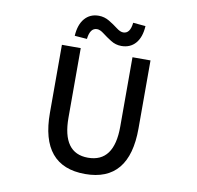

<svg xmlns="http://www.w3.org/2000/svg" viewBox="-99 -1052 1198 1167"><g transform="rotate(10 500.0 -468.0)"><path d="M501 12.7Q226.6 12.7 226.6 -316.4V-736.3H342.8V-307.6Q342.8 -87.9 501 -87.9Q662.1 -87.9 662.1 -307.6V-736.3H773.4V-316.4Q773.4 12.7 501 12.7ZM583 -792Q547.9 -792 517.6 -811Q487.3 -830.1 463.4 -848.6Q439.5 -867.2 420.9 -867.2Q377.9 -867.2 370.1 -797.9L293.9 -803.7Q297.9 -873 330.6 -911.1Q363.3 -949.2 417 -949.2Q452.1 -949.2 482.9 -930.7Q513.7 -912.1 537.6 -893.6Q561.5 -875 580.1 -875Q623 -875 629.9 -943.4L707 -936.5Q703.1 -867.2 670.4 -829.6Q637.7 -792 583 -792Z"/></g></svg>

Font: GenEi Gothic M SemiBold
Style: Regular
Weight: 500
Designer: o_tamon (Modified); [Source Han Sans]
Ryoko NISHIZUKA  (kana & ideographs); Paul D. Hunt (Latin, Greek & Cyrillic); Wenl
Version: Version 1.1a;Original Version 1.004